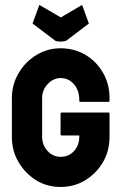

<svg xmlns="http://www.w3.org/2000/svg" viewBox="-20 -741 490 772"><path d="M201.7 -577.6 110.8 -646.5 138.2 -721.2 224.6 -670.9 310.1 -721.2 337.4 -646.5 246.6 -577.6Q238.8 -573.7 223.1 -573.7Q208 -573.7 201.7 -577.6ZM223.6 10.7Q168.9 10.7 125.5 -16.1Q81.5 -43.5 54.7 -88.9Q27.8 -134.3 27.8 -190.9V-347.2Q27.8 -401.9 55.2 -447.3Q81.5 -492.7 126 -519.5Q170.4 -546.9 223.6 -546.9Q278.8 -546.9 323.7 -520.5Q368.2 -493.7 394 -448.7Q420.4 -403.3 420.4 -347.2V-335.4Q420.4 -331.5 415.5 -331.5H302.7Q298.8 -331.5 298.8 -335.4V-339.4Q298.8 -377.4 277.3 -402.3Q255.9 -427.2 223.6 -427.2Q194.8 -427.2 172.1 -403.3Q149.4 -379.4 149.4 -347.2V-190.9Q149.4 -157.7 171.4 -133.8Q193.8 -110.4 223.6 -110.4Q255.9 -110.4 277.3 -133.3Q298.8 -156.7 298.8 -190.9V-196.3H229Q223.6 -196.3 223.6 -201.2V-283.7Q223.6 -288.6 229 -288.6H416.5Q420.4 -288.6 420.4 -283.7V-190.9Q420.4 -134.3 394 -88.9Q367.2 -43.5 323 -16.4Q278.8 10.7 223.6 10.7Z"/></svg>

Font: WRV
Style: Display
Weight: 400
Designer: Will Viles x Danh Hong
Version: Version 8.001; ttfautohint (v1.8.3)